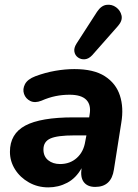

<svg xmlns="http://www.w3.org/2000/svg" viewBox="-20 -800 597 831"><path d="M189 11Q143 11 105 -10.5Q67 -32 45 -67Q23 -102 23 -143Q23 -221 89.5 -256.5Q156 -292 298 -292H366L368 -305Q375 -346 353.5 -368Q332 -390 281 -390Q250 -390 220.5 -384Q191 -378 159 -364Q131 -353 111 -363Q91 -373 84 -393.5Q77 -414 88 -435.5Q99 -457 133 -470Q176 -486 219 -493.5Q262 -501 302 -501Q386 -501 434 -470Q482 -439 499 -386.5Q516 -334 505 -269L473 -66Q462 9 392 9Q359 9 343 -11.5Q327 -32 333 -72Q309 -29 271 -9Q233 11 189 11ZM240 -90Q283 -90 312.5 -116.5Q342 -143 349 -188L354 -214H301Q228 -214 198 -200.5Q168 -187 168 -153Q168 -123 188.5 -106.5Q209 -90 240 -90ZM379 -561Q364 -545 347.5 -543.5Q331 -542 318 -551Q305 -560 302 -576Q299 -592 311 -611L400 -749Q418 -776 441 -779Q464 -782 482.5 -768.5Q501 -755 506 -733Q511 -711 491 -688Z"/></svg>

Font: Nunito ExtraBold
Style: Italic
Weight: 800
Italic angle: -9°
Designer: Vernon Adams
Foundry: Vernon Adams
Version: Version 3.601; ttfautohint (v1.8.2.53-6de2)